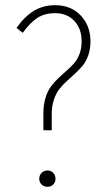

<svg xmlns="http://www.w3.org/2000/svg" viewBox="-20 -713 413 743"><path d="M192.9 -692.9Q255.4 -692.9 292.7 -652.8Q330.1 -612.8 330.1 -553.2Q330.1 -523.4 321.8 -499.5Q313.5 -475.6 300.3 -459.5Q287.1 -443.4 271.2 -429Q255.4 -414.6 239.3 -399.9Q223.1 -385.3 210 -368.7Q196.8 -352.1 188.5 -327.1Q180.2 -302.2 180.2 -271V-209H147.9V-273.9Q147.9 -307.6 156 -334.2Q164.1 -360.8 177.2 -378.4Q190.4 -396 206.1 -410.9Q221.7 -425.8 237.5 -439.5Q253.4 -453.1 266.6 -468Q279.8 -482.9 287.8 -504.6Q295.9 -526.4 295.9 -553.2Q295.9 -602.1 267.6 -632.1Q239.3 -662.1 192.9 -662.1Q153.3 -662.1 125 -644Q96.7 -626 67.9 -585.9L43.9 -605Q75.7 -649.9 111.6 -671.4Q147.5 -692.9 192.9 -692.9ZM164.1 -53.2Q177.7 -53.2 186.3 -43.7Q194.8 -34.2 194.8 -21Q194.8 -8.3 186.3 0.7Q177.7 9.8 164.1 9.8Q149.4 9.8 140.6 0.7Q131.8 -8.3 131.8 -21Q131.8 -34.2 140.6 -43.7Q149.4 -53.2 164.1 -53.2Z"/></svg>

Font: Fira Sans Compressed UltraLight
Style: Regular
Weight: 200
Width: 1
Designer: Carrois Corporate & Edenspiekermann AG
Foundry: Carrois Corporate GbR & Edenspiekermann AG
Version: Version 4.203;PS 004.203;hotconv 1.0.88;makeotf.lib2.5.64775